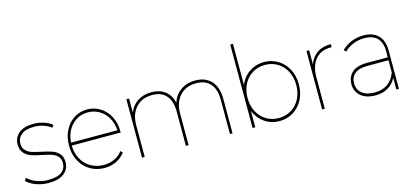

<svg xmlns="http://www.w3.org/2000/svg" viewBox="-67 -1326 3931 1832"><g transform="rotate(-15 1898.5 -410.0)"><path d="M20 -75.6 36.7 -101.1Q67.8 -68.9 121.1 -47.2Q174.4 -25.6 236.7 -25.6Q328.9 -25.6 371.7 -58.3Q414.4 -91.1 414.4 -147.8Q414.4 -188.9 391.1 -212.8Q367.8 -236.7 333.9 -248.3Q300 -260 242.2 -271.1Q177.8 -283.3 137.8 -297.2Q97.8 -311.1 70 -342.8Q42.2 -374.4 42.2 -428.9Q42.2 -494.4 92.8 -537.2Q143.3 -580 238.9 -580Q290 -580 340 -563.9Q390 -547.8 421.1 -520L404.4 -496.7Q373.3 -522.2 328.9 -536.7Q284.4 -551.1 237.8 -551.1Q153.3 -551.1 111.7 -517.2Q70 -483.3 70 -430Q70 -386.7 93.9 -361.7Q117.8 -336.7 152.2 -325.6Q186.7 -314.4 245.6 -302.2Q310 -288.9 348.9 -275Q387.8 -261.1 414.4 -231.1Q441.1 -201.1 441.1 -147.8Q441.1 -78.9 388.3 -37.8Q335.6 3.3 236.7 3.3Q170 3.3 110.6 -18.9Q51.1 -41.1 20 -75.6Z M1023.3 -284.4H538.9Q540 -208.9 572.2 -150.6Q604.4 -92.2 661.1 -59.4Q717.8 -26.7 787.8 -26.7Q844.4 -26.7 893.9 -48.9Q943.3 -71.1 973.3 -114.4L992.2 -93.3Q954.4 -45.6 901.7 -21.1Q848.9 3.3 787.8 3.3Q710 3.3 647.2 -33.9Q584.4 -71.1 548.9 -137.8Q513.3 -204.4 513.3 -288.9Q513.3 -373.3 546.7 -439.4Q580 -505.6 637.8 -542.8Q695.6 -580 767.8 -580Q838.9 -580 897.2 -543.3Q955.6 -506.7 988.9 -441.7Q1022.2 -376.7 1022.2 -294.4ZM540 -313.3H997.8Q993.3 -381.1 962.8 -435.6Q932.2 -490 881.1 -520.6Q830 -551.1 767.8 -551.1Q704.4 -551.1 654.4 -520.6Q604.4 -490 573.9 -436.1Q543.3 -382.2 540 -313.3Z M2051.1 -338.9V0H2025.6V-338.9Q2025.6 -443.3 1976.7 -497.8Q1927.8 -552.2 1836.7 -552.2Q1735.6 -552.2 1676.1 -486.7Q1616.7 -421.1 1616.7 -313.3V0H1590V-338.9Q1590 -443.3 1541.7 -497.8Q1493.3 -552.2 1404.4 -552.2Q1301.1 -552.2 1242.2 -486.7Q1183.3 -421.1 1183.3 -313.3V0H1156.7V-576.7H1183.3V-437.8Q1208.9 -504.4 1266.1 -542.2Q1323.3 -580 1403.3 -580Q1483.3 -580 1537.2 -539.4Q1591.1 -498.9 1608.9 -422.2Q1632.2 -494.4 1692.2 -537.2Q1752.2 -580 1835.6 -580Q1936.7 -580 1993.9 -517.8Q2051.1 -455.6 2051.1 -338.9Z M2783.3 -288.9Q2783.3 -204.4 2748.3 -137.8Q2713.3 -71.1 2652.2 -33.9Q2591.1 3.3 2515.6 3.3Q2434.4 3.3 2371.1 -40.6Q2307.8 -84.4 2275.6 -160V0H2248.9V-824.4H2275.6V-418.9Q2306.7 -494.4 2371.1 -537.2Q2435.6 -580 2515.6 -580Q2590 -580 2651.7 -542.8Q2713.3 -505.6 2748.3 -439.4Q2783.3 -373.3 2783.3 -288.9ZM2757.8 -288.9Q2757.8 -365.6 2726.7 -425Q2695.6 -484.4 2640.6 -517.8Q2585.6 -551.1 2516.7 -551.1Q2447.8 -551.1 2393.3 -517.8Q2338.9 -484.4 2307.8 -425Q2276.7 -365.6 2276.7 -288.9Q2276.7 -212.2 2307.8 -152.8Q2338.9 -93.3 2393.3 -60Q2447.8 -26.7 2516.7 -26.7Q2585.6 -26.7 2640.6 -60Q2695.6 -93.3 2726.7 -152.8Q2757.8 -212.2 2757.8 -288.9Z M3176.7 -580V-550H3167.8Q3070 -550 3016.1 -486.1Q2962.2 -422.2 2962.2 -310V0H2935.6V-576.7H2962.2V-437.8Q2986.7 -506.7 3041.7 -543.9Q3096.7 -581.1 3176.7 -580Z M3694.4 -375.6V0H3668.9V-115.6Q3642.2 -60 3589.4 -28.3Q3536.7 3.3 3464.4 3.3Q3373.3 3.3 3320.6 -41.1Q3267.8 -85.6 3267.8 -158.9Q3267.8 -228.9 3315 -273.3Q3362.2 -317.8 3464.4 -317.8H3668.9L3670 -373.3Q3670 -462.2 3626.7 -507.2Q3583.3 -552.2 3497.8 -552.2Q3440 -552.2 3387.8 -530.6Q3335.6 -508.9 3300 -472.2L3281.1 -493.3Q3322.2 -534.4 3378.3 -557.2Q3434.4 -580 3496.7 -580Q3592.2 -580 3643.3 -527.8Q3694.4 -475.6 3694.4 -375.6ZM3668.9 -167.8V-288.9H3462.2Q3375.6 -288.9 3335 -254.4Q3294.4 -220 3294.4 -161.1Q3294.4 -97.8 3338.9 -61.7Q3383.3 -25.6 3463.3 -25.6Q3615.6 -25.6 3668.9 -167.8Z"/></g></svg>

Font: Paperlogy 1 Thin
Style: Regular
Weight: 250
Designer: redesigned by Lee Juim, glyphs from Gmarket Sans & Montserrat
Foundry: PT&
Version: Version 1.001